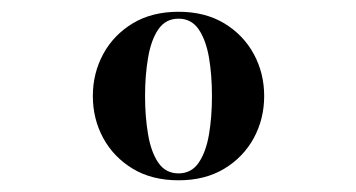

<svg xmlns="http://www.w3.org/2000/svg" viewBox="-20 -783 609 328"><path d="M138.6 -618.9Q138.6 -657.9 156.3 -690.6Q174.1 -723.4 206.9 -743.2Q239.7 -762.9 285 -762.9Q330.2 -762.9 363 -743.2Q395.8 -723.4 413.6 -690.6Q431.3 -657.9 431.3 -618.9Q431.3 -580 413.6 -547.2Q395.8 -514.5 363 -494.7Q330.2 -475 285 -475Q239.7 -475 206.9 -494.7Q174.1 -514.5 156.3 -547.2Q138.6 -580 138.6 -618.9ZM227.8 -618.9Q227.8 -583.2 233 -553.2Q238.1 -523.1 250.5 -505Q263 -486.8 285 -486.8Q306.9 -486.8 319.4 -505Q331.8 -523.1 337 -553.2Q342.1 -583.2 342.1 -618.9Q342.1 -654.7 337 -684.7Q331.8 -714.7 319.4 -732.9Q306.9 -751.1 285 -751.1Q263 -751.1 250.5 -732.9Q238.1 -714.7 233 -684.7Q227.8 -654.7 227.8 -618.9Z"/></svg>

Font: Bodoni* 11
Style: Bold
Weight: 700
Version: Version 2.000; ttfautohint (v1.8.1)